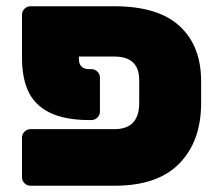

<svg xmlns="http://www.w3.org/2000/svg" viewBox="-20 -591 695 611"><path d="M271 -209H263Q108 -209 67 -307Q50 -348 50 -408V-544Q50 -555 58 -563Q66 -571 77 -571H345Q483 -571 551.5 -508Q620 -445 620 -333V-263Q620 -142 551 -71Q482 0 345 0H77Q66 0 58 -8Q50 -16 50 -27V-153Q50 -164 58 -172Q66 -180 77 -180H344Q423 -180 423 -263V-336Q423 -411 344 -411H231V-404Q231 -371 264 -371H271Q282 -371 290 -363Q298 -355 298 -344V-236Q298 -225 290 -217Q282 -209 271 -209Z"/></svg>

Font: Rubik One
Style: Regular
Weight: 400
Designer: Hubert and Fischer with Elvire Volk Leonovitch
Foundry: Hubert and Fischer with Elvire Volk Leonovitch
Version: Version 1.001